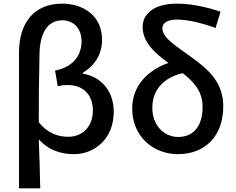

<svg xmlns="http://www.w3.org/2000/svg" viewBox="-20 -830 1291 1050"><path d="M84 200H200C198 110 196 24 192 -68C248 -6 318 13 384 13C494 13 602 -67 602 -219C602 -331 534 -411 433 -427V-432C500 -473 538 -534 538 -613C538 -747 432 -810 320 -810C159 -810 84 -696 84 -544ZM354 -82C302 -82 242 -98 192 -162C192 -286 193 -408 196 -532C197 -651 242 -719 321 -719C376 -719 426 -681 426 -604C426 -534 387 -465 281 -444L296 -358C313 -363 331 -365 349 -365C442 -365 488 -305 488 -226C488 -134 427 -82 354 -82Z M954 -81C880 -81 813 -141 813 -240C813 -340 876 -406 979 -430C1040 -383 1088 -330 1088 -247C1088 -143 1041 -81 954 -81ZM1186 -766C1100 -795 1019 -810 947 -810C818 -810 760 -751 760 -683C760 -598 828 -539 901 -486C792 -448 703 -364 703 -237C703 -80 822 13 952 13C1108 13 1201 -92 1201 -248C1201 -375 1126 -446 1030 -515C943 -579 868 -622 868 -675C868 -701 891 -723 946 -723C1001 -723 1070 -709 1159 -677Z"/></svg>

Font: Noto Sans CJK KR Medium
Style: Regular
Weight: 500
Designer: Ryoko NISHIZUKA (kana & ideographs); Paul D. Hunt (Latin, Greek & Cyrillic); Wenlong ZHANG (bopomofo); Sandoll Communica
Foundry: Adobe Systems Incorporated
Version: Version 1.004;PS 1.004;hotconv 1.0.82;makeotf.lib2.5.63406